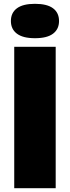

<svg xmlns="http://www.w3.org/2000/svg" viewBox="-20 -985 366 1005"><path d="M54.5 0V-740H271.5V0ZM163 -785Q100 -785 68.5 -808.8Q37 -832.5 37 -875Q37 -918 68.5 -941.5Q100 -965 163 -965Q226.5 -965 257.8 -941.5Q289 -918 289 -875Q289 -832.5 257.8 -808.8Q226.5 -785 163 -785Z"/></svg>

Font: Encode Sans Condensed Thin Black
Style: Regular
Weight: 900
Version: Version 3.002